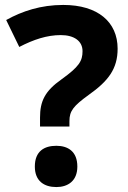

<svg xmlns="http://www.w3.org/2000/svg" viewBox="-20 -744 517 777"><path d="M142 -268V-232H261V-254C261 -295 277 -315 339 -360C418 -416 456 -465 456 -547C456 -655 376 -724 236 -724C145 -724 70 -699 5 -663L58 -554C116 -584 170 -602 226 -602C280 -602 314 -578 314 -537C314 -497 300 -474 229 -423C161 -375 142 -334 142 -268ZM121 -70C121 -11 159 13 208 13C254 13 293 -11 293 -70C293 -132 254 -154 208 -154C159 -154 121 -132 121 -70Z"/></svg>

Font: Noto Sans Lao UI
Style: Bold
Weight: 700
Designer: Monotype Design Team
Foundry: Monotype Imaging Inc.
Version: Version 2.000